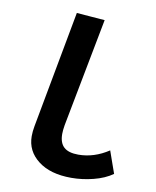

<svg xmlns="http://www.w3.org/2000/svg" viewBox="-81 -767 680 838"><g transform="rotate(10 259.0 -347.5)"><path d="M316.4 -694.3 224.1 -212.4Q220.2 -189 220.2 -172.9Q220.2 -133.8 240.7 -115Q261.2 -96.2 304.7 -96.2Q374.5 -96.2 439 -138.7Q444.8 -122.1 456.3 -89.4Q467.8 -56.6 473.6 -40.5Q439 -16.1 389.9 -3.7Q340.8 8.8 292 8.8Q198.7 8.8 144.8 -33Q90.8 -74.7 90.8 -140.6Q90.8 -161.6 95.2 -185.1Q111.3 -271.5 143.3 -444.6Q175.3 -617.7 191.4 -704.1Q211.9 -702.1 253.7 -699.2Q295.4 -696.3 316.4 -694.3Z"/></g></svg>

Font: Fantasque Sans Mono
Style: Bold Italic
Weight: 700
Italic angle: -11°
Monospace: yes
Designer: Jany Belluz
Version: Version 1.7.1